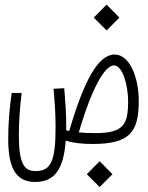

<svg xmlns="http://www.w3.org/2000/svg" viewBox="-20 -604 626 810"><path d="M371.1 3.4C527.8 3.4 565.4 -47.4 565.4 -177.7C565.4 -278.3 526.9 -374 463.4 -374C395 -374 334.5 -265.6 272 -51.3C267.6 -52.2 263.2 -53.2 259.3 -54.2C259.3 -60.1 259.3 -65.9 259.3 -71.8C259.3 -129.9 256.3 -166.5 251 -231.9L206.1 -229.5C211.4 -166 214.4 -124 214.4 -64.9C214.4 78.6 193.4 117.7 129.9 117.7C82.5 117.7 59.6 87.9 59.6 -33.7C59.6 -93.3 63.5 -145.5 71.3 -211.9H29.3C20 -147.9 14.6 -80.6 14.6 -19C14.6 105 47.4 163.6 127.9 163.6C205.6 163.6 248 117.2 257.3 -10.7C289.6 -0.5 327.1 3.4 371.1 3.4ZM312.5 -45.4C366.7 -231.9 422.4 -328.1 460.4 -328.1C499 -328.1 520.5 -239.3 520.5 -177.7C520.5 -79.6 502.4 -42.5 382.3 -42.5C355 -42.5 332 -43.5 312.5 -45.4ZM400.4 185.1 454.6 130.9 400.4 76.2 346.2 130.9ZM429.7 -475.6 483.9 -529.8 429.7 -584.5 375.5 -529.8Z"/></svg>

Font: Cascadia Mono PL ExtraLight
Style: Regular
Weight: 200
Monospace: yes
Designer: Aaron Bell
Foundry: Saja Typeworks
Version: Version 2404.023